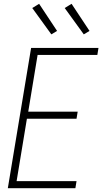

<svg xmlns="http://www.w3.org/2000/svg" viewBox="-20 -986 540 1006"><path d="M21 0 143 -735H496L490 -698H177L128 -401H387L381 -364H121L67 -37H381L375 0ZM419 -806 319 -944 355 -966 449 -824ZM249 -806 149 -944 185 -966 279 -824Z"/></svg>

Font: Iosevka SS04 XLt Obl
Style: Regular
Weight: 200
Italic angle: -9°
Monospace: yes
Designer: Belleve Invis
Foundry: Belleve Invis
Version: Version 19.0.0; ttfautohint (v1.8.4)